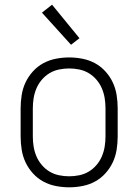

<svg xmlns="http://www.w3.org/2000/svg" viewBox="-20 -787 590 819"><path d="M275 12Q247 12 218.5 6.5Q190 1 165 -12.5Q140 -26 120.5 -47.5Q101 -69 89 -94.5Q77 -120 72.5 -148.5Q68 -177 68 -205V-325Q68 -353 72.5 -381.5Q77 -410 89 -435.5Q101 -461 120.5 -482.5Q140 -504 165 -517.5Q190 -531 218.5 -536.5Q247 -542 275 -542Q303 -542 331.5 -536.5Q360 -531 385 -517.5Q410 -504 429.5 -482.5Q449 -461 461 -435.5Q473 -410 477.5 -381.5Q482 -353 482 -325V-205Q482 -177 477.5 -148.5Q473 -120 461 -94.5Q449 -69 429.5 -47.5Q410 -26 385 -12.5Q360 1 331.5 6.5Q303 12 275 12ZM275 -35Q297 -35 318.5 -39.5Q340 -44 358.5 -55Q377 -66 391.5 -83Q406 -100 414.5 -120Q423 -140 426.5 -161.5Q430 -183 430 -205V-325Q430 -347 426.5 -368.5Q423 -390 414.5 -410Q406 -430 391.5 -447Q377 -464 358.5 -475Q340 -486 318.5 -490.5Q297 -495 275 -495Q253 -495 231.5 -490.5Q210 -486 191.5 -475Q173 -464 158.5 -447Q144 -430 135.5 -410Q127 -390 123.5 -368.5Q120 -347 120 -325V-205Q120 -183 123.5 -161.5Q127 -140 135.5 -120Q144 -100 158.5 -83Q173 -66 191.5 -55Q210 -44 231.5 -39.5Q253 -35 275 -35ZM283 -596 159 -733 202 -767 319 -624Z"/></svg>

Font: Lode Dark
Style: Regular
Weight: 400
Monospace: yes
Designer: Belleve Invis
Foundry: Belleve Invis
Version: Version 29.2.0; ttfautohint (v1.8.3)